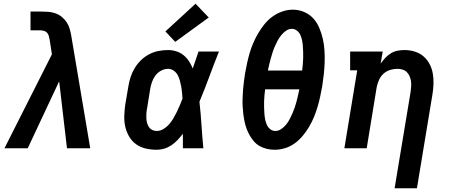

<svg xmlns="http://www.w3.org/2000/svg" viewBox="-20 -797 2440 1032"><path d="M4 0 259 -505 247 -583Q247 -583 247 -583Q247 -583 247 -583Q247 -583 247 -583Q247 -583 247 -583Q245 -593 242.5 -603Q240 -613 233.5 -620.5Q227 -628 217 -631Q207 -634 196 -634H144V-735H196Q218 -735 239 -733.5Q260 -732 279 -725Q298 -718 313.5 -705Q329 -692 339.5 -675.5Q350 -659 355.5 -639Q361 -619 364 -599L465 0H340L298 -360L129 0Z M822 8Q793 8 764 1.5Q735 -5 712 -21.5Q689 -38 674.5 -62.5Q660 -87 653.5 -115Q647 -143 648 -173Q649 -203 653 -233L670 -333Q674 -358 682 -383Q690 -408 704 -431Q718 -454 738 -473.5Q758 -493 782 -505.5Q806 -518 832 -523Q858 -528 883 -528Q906 -528 928 -521Q950 -514 967 -500Q984 -486 996 -467.5Q1008 -449 1016 -429Q1024 -451 1031.5 -474Q1039 -497 1047 -520H1157Q1130 -453 1105 -385Q1080 -317 1052 -250Q1059 -188 1063 -125.5Q1067 -63 1073 0H963Q963 -19 963 -38.5Q963 -58 963 -78Q950 -61 935 -45Q920 -29 901.5 -16.5Q883 -4 863 2Q843 8 822 8ZM822 -93Q841 -93 858.5 -103.5Q876 -114 889 -129Q902 -144 912 -161Q922 -178 930.5 -195.5Q939 -213 946.5 -231Q954 -249 961 -267Q960 -283 958.5 -299.5Q957 -316 954 -332.5Q951 -349 946.5 -365Q942 -381 934.5 -394.5Q927 -408 913.5 -417.5Q900 -427 883 -427Q864 -427 845.5 -417Q827 -407 815 -390.5Q803 -374 796.5 -355Q790 -336 787 -317L771 -217Q768 -203 767 -190Q766 -177 766.5 -163.5Q767 -150 770 -138Q773 -126 779.5 -115.5Q786 -105 797.5 -99Q809 -93 822 -93ZM922 -572 869 -628 1031 -777 1102 -703Z M1456 8Q1435 8 1414 3Q1393 -2 1375.5 -12Q1358 -22 1345 -37Q1332 -52 1322 -69.5Q1312 -87 1305 -106.5Q1298 -126 1294 -146Q1290 -166 1287.5 -187Q1285 -208 1284 -229Q1283 -250 1284 -272Q1285 -294 1286.5 -315.5Q1288 -337 1291 -358.5Q1294 -380 1297 -401Q1302 -429 1308 -457Q1314 -485 1322 -512.5Q1330 -540 1341.5 -566.5Q1353 -593 1368 -618.5Q1383 -644 1402 -667.5Q1421 -691 1445.5 -708.5Q1470 -726 1498 -735.5Q1526 -745 1554 -745Q1586 -745 1615 -732.5Q1644 -720 1664 -698Q1684 -676 1696 -647.5Q1708 -619 1715 -589Q1722 -559 1724 -527Q1726 -495 1725 -462.5Q1724 -430 1720.5 -398Q1717 -366 1712 -334Q1707 -306 1701 -278Q1695 -250 1687 -223Q1679 -196 1668 -169Q1657 -142 1642 -116.5Q1627 -91 1607.5 -67.5Q1588 -44 1564 -26.5Q1540 -9 1511.5 -0.5Q1483 8 1456 8ZM1420 -418H1604Q1606 -434 1607.5 -450.5Q1609 -467 1609.5 -483Q1610 -499 1609.5 -515Q1609 -531 1608 -547Q1607 -563 1604 -578.5Q1601 -594 1595 -608Q1589 -622 1576.5 -632Q1564 -642 1548 -642Q1532 -642 1517 -631.5Q1502 -621 1491 -607Q1480 -593 1472 -578Q1464 -563 1457 -547Q1450 -531 1445 -515Q1440 -499 1435.5 -483Q1431 -467 1427 -450.5Q1423 -434 1420 -418ZM1460 -93Q1477 -93 1492 -103.5Q1507 -114 1518 -127.5Q1529 -141 1537 -156.5Q1545 -172 1552 -188Q1559 -204 1564.5 -220Q1570 -236 1574 -252Q1578 -268 1582 -284.5Q1586 -301 1589 -317H1405Q1403 -301 1401.5 -284.5Q1400 -268 1399.5 -252Q1399 -236 1399.5 -220Q1400 -204 1401 -188Q1402 -172 1405 -156.5Q1408 -141 1414 -127Q1420 -113 1432 -103Q1444 -93 1460 -93Z M2101 215 2187 -303Q2189 -318 2190 -332.5Q2191 -347 2189 -361Q2187 -375 2181.5 -387.5Q2176 -400 2166.5 -409.5Q2157 -419 2143.5 -423Q2130 -427 2116 -427Q2096 -427 2076.5 -421Q2057 -415 2041.5 -401Q2026 -387 2017.5 -368Q2009 -349 2005 -330L1951 0H1831L1900 -419H1862V-520H2037L2026 -455Q2037 -471 2050.5 -485.5Q2064 -500 2081 -510.5Q2098 -521 2117 -524.5Q2136 -528 2155 -528Q2183 -528 2210 -519.5Q2237 -511 2257 -493.5Q2277 -476 2289.5 -452Q2302 -428 2306.5 -400.5Q2311 -373 2310 -344.5Q2309 -316 2304 -287L2221 215Z"/></svg>

Font: Iosevka Etoile Oblique
Style: Bold
Weight: 700
Italic angle: -9°
Designer: Belleve Invis
Foundry: Belleve Invis
Version: Version 15.5.2; ttfautohint (v1.8.4)